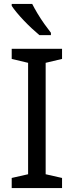

<svg xmlns="http://www.w3.org/2000/svg" viewBox="-20 -964 379 984"><path d="M298 0H40V-52L124 -71V-642L40 -662V-714H298V-662L214 -642V-71L298 -52ZM145 -944Q156 -922 172.5 -894.5Q189 -867 207.5 -841Q226 -815 241 -796V-784H182Q165 -798 144 -817.5Q123 -837 102.5 -858.5Q82 -880 65.5 -900Q49 -920 40 -934V-944Z"/></svg>

Font: Noto Sans Malayalam
Style: Regular
Weight: 400
Designer: Jelle Bosma - Monotype Design Team
Foundry: Monotype Imaging Inc.
Version: Version 2.103